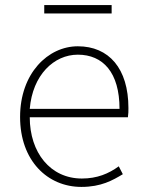

<svg xmlns="http://www.w3.org/2000/svg" viewBox="-20 -722 567 755"><path d="M300 13C378 13 423 -13 463 -37L447 -68C407 -39 362 -20 302 -20C178 -20 97 -122 97 -261H483C485 -274 485 -286 485 -297C485 -453 408 -540 286 -540C169 -540 59 -434 59 -262C59 -90 167 13 300 13ZM97 -294C108 -427 192 -507 286 -507C385 -507 450 -437 450 -294ZM154 -669H419V-702H154Z"/></svg>

Font: Noto Sans T Chinese Thin
Style: Regular
Weight: 100
Designer: Ryoko NISHIZUKA (kana & ideographs); Paul D. Hunt (Latin, Greek & Cyrillic); Wenlong ZHANG (bopomofo); Sandoll Communica
Foundry: Adobe Systems Incorporated
Version: Version 1.000;PS 1;hotconv 1.0.78;makeotf.lib2.5.61930